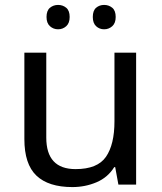

<svg xmlns="http://www.w3.org/2000/svg" viewBox="-20 -750 658 780"><path d="M533 -536V0H461L448 -71H444Q418 -29 372 -9.5Q326 10 274 10Q177 10 128 -36.5Q79 -83 79 -185V-536H168V-191Q168 -63 287 -63Q376 -63 410.5 -113Q445 -163 445 -257V-536ZM169 -681Q169 -707 183 -718.5Q197 -730 216 -730Q235 -730 249 -718.5Q263 -707 263 -681Q263 -656 249 -643.5Q235 -631 216 -631Q197 -631 183 -643.5Q169 -656 169 -681ZM357 -681Q357 -707 370.5 -718.5Q384 -730 403 -730Q422 -730 436 -718.5Q450 -707 450 -681Q450 -656 436 -643.5Q422 -631 403 -631Q384 -631 370.5 -643.5Q357 -656 357 -681Z"/></svg>

Font: Noto Sans NKo
Style: Regular
Weight: 400
Designer: Monotype Design Team
Foundry: Monotype Imaging Inc.
Version: Version 2.003; ttfautohint (v1.8.4.7-5d5b)